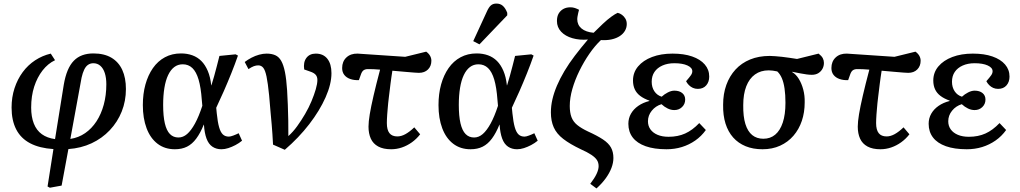

<svg xmlns="http://www.w3.org/2000/svg" viewBox="-20 -824 5726 1078"><path d="M260 230 247 223 280 13Q202 8 149.5 -19.5Q97 -47 71 -97.5Q45 -148 45 -220Q45 -278 61.5 -328.5Q78 -379 107.5 -419Q137 -459 177.5 -485.5Q218 -512 265 -523L289 -486Q249 -467 219 -428.5Q189 -390 172 -337.5Q155 -285 155 -220Q155 -168 170 -130Q185 -92 215 -70.5Q245 -49 289 -43L338 -348Q346 -395 360 -428.5Q374 -462 394.5 -483Q415 -504 442.5 -514Q470 -524 504 -524Q565 -524 605.5 -500Q646 -476 666.5 -431.5Q687 -387 687 -324Q687 -257 663.5 -198Q640 -139 596.5 -93Q553 -47 494 -19.5Q435 8 364 13L326 218ZM375 -44Q421 -51 458 -76.5Q495 -102 521.5 -142.5Q548 -183 562.5 -236Q577 -289 577 -351Q577 -387 568.5 -413.5Q560 -440 543.5 -454.5Q527 -469 504 -469Q488 -469 475 -460.5Q462 -452 453 -433.5Q444 -415 438 -388Z M962 14Q905 14 864.5 -17Q824 -48 803 -104Q782 -160 782 -234Q782 -297 796.5 -349.5Q811 -402 838.5 -441.5Q866 -481 906 -502.5Q946 -524 996 -524Q1031 -524 1060 -513.5Q1089 -503 1110.5 -481.5Q1132 -460 1146.5 -426Q1161 -392 1166 -345H1167Q1175 -370 1182.5 -397Q1190 -424 1197.5 -453Q1205 -482 1212 -510L1303 -519L1316 -512Q1299 -463 1278.5 -412Q1258 -361 1236.5 -312Q1215 -263 1194 -219L1197 -188Q1202 -139 1210 -110.5Q1218 -82 1231 -69.5Q1244 -57 1265 -57Q1274 -57 1290 -63Q1306 -69 1320 -76L1339 -34Q1322 -20 1302 -9.5Q1282 1 1262 7.5Q1242 14 1223 14Q1194 14 1172.5 -0.5Q1151 -15 1139.5 -46Q1128 -77 1125 -124H1124Q1105 -77 1082 -46Q1059 -15 1030 -0.5Q1001 14 962 14ZM982 -52Q1008 -52 1030.5 -71.5Q1053 -91 1074.5 -130Q1096 -169 1116 -230L1113 -263Q1108 -333 1095 -377Q1082 -421 1060 -442Q1038 -463 1006 -463Q979 -463 958.5 -447.5Q938 -432 924 -402.5Q910 -373 903 -330.5Q896 -288 896 -235Q896 -172 905.5 -131.5Q915 -91 934 -71.5Q953 -52 982 -52Z M1579 17 1513 -12Q1511 -46 1509.5 -71.5Q1508 -97 1505.5 -124Q1503 -151 1499.5 -190Q1496 -229 1491 -289Q1484 -358 1476.5 -394Q1469 -430 1458 -443.5Q1447 -457 1430 -457Q1418 -457 1405.5 -452.5Q1393 -448 1375 -436L1354 -476Q1371 -489 1392 -500Q1413 -511 1435 -517Q1457 -523 1477 -523Q1505 -523 1525.5 -514Q1546 -505 1559 -482Q1572 -459 1580 -419Q1588 -379 1592 -317Q1594 -279 1596 -235.5Q1598 -192 1598.5 -147Q1599 -102 1599 -60Q1625 -83 1648.5 -115.5Q1672 -148 1693 -184Q1714 -220 1729 -256Q1744 -292 1753 -323Q1762 -354 1762 -375Q1762 -393 1752.5 -404Q1743 -415 1722 -422L1688 -434Q1682 -474 1700 -498.5Q1718 -523 1753 -523Q1795 -523 1818 -494Q1841 -465 1841 -413Q1841 -352 1808 -277.5Q1775 -203 1716.5 -127Q1658 -51 1579 17Z M2176 14Q2132 14 2103.5 -1.5Q2075 -17 2062 -45.5Q2049 -74 2049 -113Q2049 -140 2056 -182.5Q2063 -225 2077.5 -287.5Q2092 -350 2114 -433Q2095 -435 2077 -435.5Q2059 -436 2045 -436Q2031 -436 2021.5 -429.5Q2012 -423 2006 -405L1995 -374Q1968 -373 1946.5 -380.5Q1925 -388 1913 -403.5Q1901 -419 1901 -442Q1901 -479 1925 -501.5Q1949 -524 1988 -523L2255 -505L2373 -534Q2388 -523 2395 -510Q2402 -497 2402 -483Q2402 -453 2383 -434Q2364 -415 2332 -415Q2323 -415 2305 -416.5Q2287 -418 2257 -420.5Q2227 -423 2183 -427Q2180 -409 2177.5 -390.5Q2175 -372 2172.5 -353.5Q2170 -335 2168 -316.5Q2166 -298 2163.5 -280Q2161 -262 2159.5 -245Q2158 -228 2156.5 -211.5Q2155 -195 2154 -181Q2153 -167 2152.5 -155Q2152 -143 2152 -133Q2152 -95 2166.5 -76.5Q2181 -58 2211 -58Q2233 -58 2256.5 -71Q2280 -84 2306 -109L2339 -70Q2319 -44 2292.5 -25Q2266 -6 2236.5 4Q2207 14 2176 14Z M2622 14Q2565 14 2524.5 -17Q2484 -48 2463 -104Q2442 -160 2442 -234Q2442 -297 2456.5 -349.5Q2471 -402 2498.5 -441.5Q2526 -481 2566 -502.5Q2606 -524 2656 -524Q2691 -524 2720 -513.5Q2749 -503 2770.5 -481.5Q2792 -460 2806.5 -426Q2821 -392 2826 -345H2827Q2835 -370 2842.5 -397Q2850 -424 2857.5 -453Q2865 -482 2872 -510L2963 -519L2976 -512Q2959 -463 2938.5 -412Q2918 -361 2896.5 -312Q2875 -263 2854 -219L2857 -188Q2862 -139 2870 -110.5Q2878 -82 2891 -69.5Q2904 -57 2925 -57Q2934 -57 2950 -63Q2966 -69 2980 -76L2999 -34Q2982 -20 2962 -9.5Q2942 1 2922 7.5Q2902 14 2883 14Q2854 14 2832.5 -0.5Q2811 -15 2799.5 -46Q2788 -77 2785 -124H2784Q2765 -77 2742 -46Q2719 -15 2690 -0.5Q2661 14 2622 14ZM2642 -52Q2668 -52 2690.5 -71.5Q2713 -91 2734.5 -130Q2756 -169 2776 -230L2773 -263Q2768 -333 2755 -377Q2742 -421 2720 -442Q2698 -463 2666 -463Q2639 -463 2618.5 -447.5Q2598 -432 2584 -402.5Q2570 -373 2563 -330.5Q2556 -288 2556 -235Q2556 -172 2565.5 -131.5Q2575 -91 2594 -71.5Q2613 -52 2642 -52ZM2672 -575 2637 -593 2713 -758Q2724 -783 2736 -793.5Q2748 -804 2767 -804Q2789 -804 2803.5 -791Q2818 -778 2828 -752V-738Z M3329 234 3294 208Q3318 177 3329.5 152.5Q3341 128 3341 109Q3341 89 3331.5 74.5Q3322 60 3300.5 45.5Q3279 31 3241 14Q3180 -15 3142.5 -44Q3105 -73 3089 -109Q3073 -145 3073 -193Q3073 -229 3081.5 -266Q3090 -303 3107 -343Q3124 -383 3149 -425Q3174 -467 3207.5 -511Q3241 -555 3281 -602Q3234 -598 3194 -609.5Q3154 -621 3130.5 -646Q3107 -671 3107 -706Q3107 -732 3117 -748.5Q3127 -765 3143.5 -774Q3160 -783 3183 -783Q3196 -783 3208 -779Q3220 -775 3231 -769Q3228 -759 3226.5 -751.5Q3225 -744 3224 -739Q3223 -734 3222 -728.5Q3221 -723 3221 -717Q3221 -684 3245 -664Q3269 -644 3313 -640Q3339 -666 3364.5 -690Q3390 -714 3412 -730Q3434 -746 3448 -752Q3461 -749 3472.5 -740.5Q3484 -732 3491.5 -719Q3499 -706 3499 -689Q3499 -669 3489 -651.5Q3479 -634 3460 -621.5Q3441 -609 3414.5 -603Q3388 -597 3354 -599Q3320 -567 3289 -522Q3258 -477 3233 -426Q3208 -375 3193.5 -324.5Q3179 -274 3179 -229Q3179 -192 3188.5 -166.5Q3198 -141 3220.5 -122.5Q3243 -104 3281 -86Q3334 -62 3365.5 -41Q3397 -20 3410.5 4.5Q3424 29 3424 63Q3424 90 3413 119Q3402 148 3381 177Q3360 206 3329 234Z M3722 14Q3653 14 3605 -3Q3557 -20 3532.5 -52Q3508 -84 3508 -129Q3508 -160 3522.5 -185.5Q3537 -211 3563.5 -229.5Q3590 -248 3626 -257V-259Q3595 -270 3574.5 -285.5Q3554 -301 3544 -322.5Q3534 -344 3534 -372Q3534 -417 3562.5 -451Q3591 -485 3641 -504Q3691 -523 3756 -523Q3820 -523 3866 -507Q3912 -491 3937 -462Q3962 -433 3962 -394Q3962 -364 3945 -344.5Q3928 -325 3898 -325Q3883 -325 3870.5 -330.5Q3858 -336 3848 -346Q3838 -356 3832 -368Q3852 -391 3859.5 -402Q3867 -413 3867 -424Q3867 -444 3839.5 -456.5Q3812 -469 3766 -469Q3728 -469 3699 -456Q3670 -443 3654.5 -420Q3639 -397 3639 -365Q3639 -334 3654 -311.5Q3669 -289 3695 -281Q3710 -295 3729.5 -305Q3749 -315 3766 -315Q3794 -315 3810.5 -301.5Q3827 -288 3827 -265Q3827 -240 3809.5 -223Q3792 -206 3766 -206Q3747 -206 3728.5 -215Q3710 -224 3694 -239Q3661 -229 3639.5 -202.5Q3618 -176 3618 -143Q3618 -117 3632 -97.5Q3646 -78 3672 -67Q3698 -56 3734 -56Q3786 -56 3827 -74.5Q3868 -93 3906 -133L3943 -94Q3918 -59 3883.5 -35Q3849 -11 3808.5 1.5Q3768 14 3722 14Z M4261 14Q4208 14 4166.5 -3Q4125 -20 4096.5 -52Q4068 -84 4053.5 -130Q4039 -176 4040 -236Q4040 -297 4058 -347Q4076 -397 4109.5 -433.5Q4143 -470 4191.5 -490Q4240 -510 4302 -510Q4315 -510 4332.5 -508.5Q4350 -507 4370.5 -505Q4391 -503 4412.5 -499.5Q4434 -496 4455 -493L4576 -523Q4593 -510 4599.5 -497.5Q4606 -485 4606 -471Q4606 -453 4598 -438Q4590 -423 4575 -413.5Q4560 -404 4538 -404Q4526 -404 4510 -406Q4494 -408 4473.5 -412Q4453 -416 4428 -421V-419Q4449 -407 4465 -381Q4481 -355 4490 -321Q4499 -287 4498 -249Q4498 -193 4482 -145.5Q4466 -98 4435 -62Q4404 -26 4360 -6Q4316 14 4261 14ZM4266 -45Q4305 -45 4332.5 -68Q4360 -91 4375 -136Q4390 -181 4390 -247Q4390 -292 4385 -326.5Q4380 -361 4370 -384.5Q4360 -408 4344 -423Q4331 -426 4318.5 -427.5Q4306 -429 4296 -429Q4251 -429 4219 -406Q4187 -383 4170 -339.5Q4153 -296 4153 -234Q4152 -170 4165 -128Q4178 -86 4203.5 -65.5Q4229 -45 4266 -45Z M4923 14Q4879 14 4850.5 -1.5Q4822 -17 4809 -45.5Q4796 -74 4796 -113Q4796 -140 4803 -182.5Q4810 -225 4824.5 -287.5Q4839 -350 4861 -433Q4842 -435 4824 -435.5Q4806 -436 4792 -436Q4778 -436 4768.5 -429.5Q4759 -423 4753 -405L4742 -374Q4715 -373 4693.5 -380.5Q4672 -388 4660 -403.5Q4648 -419 4648 -442Q4648 -479 4672 -501.5Q4696 -524 4735 -523L5002 -505L5120 -534Q5135 -523 5142 -510Q5149 -497 5149 -483Q5149 -453 5130 -434Q5111 -415 5079 -415Q5070 -415 5052 -416.5Q5034 -418 5004 -420.5Q4974 -423 4930 -427Q4927 -409 4924.5 -390.5Q4922 -372 4919.5 -353.5Q4917 -335 4915 -316.5Q4913 -298 4910.5 -280Q4908 -262 4906.5 -245Q4905 -228 4903.5 -211.5Q4902 -195 4901 -181Q4900 -167 4899.5 -155Q4899 -143 4899 -133Q4899 -95 4913.5 -76.5Q4928 -58 4958 -58Q4980 -58 5003.5 -71Q5027 -84 5053 -109L5086 -70Q5066 -44 5039.5 -25Q5013 -6 4983.5 4Q4954 14 4923 14Z M5408 14Q5339 14 5291 -3Q5243 -20 5218.5 -52Q5194 -84 5194 -129Q5194 -160 5208.5 -185.5Q5223 -211 5249.5 -229.5Q5276 -248 5312 -257V-259Q5281 -270 5260.5 -285.5Q5240 -301 5230 -322.5Q5220 -344 5220 -372Q5220 -417 5248.5 -451Q5277 -485 5327 -504Q5377 -523 5442 -523Q5506 -523 5552 -507Q5598 -491 5623 -462Q5648 -433 5648 -394Q5648 -364 5631 -344.5Q5614 -325 5584 -325Q5569 -325 5556.5 -330.5Q5544 -336 5534 -346Q5524 -356 5518 -368Q5538 -391 5545.5 -402Q5553 -413 5553 -424Q5553 -444 5525.5 -456.5Q5498 -469 5452 -469Q5414 -469 5385 -456Q5356 -443 5340.5 -420Q5325 -397 5325 -365Q5325 -334 5340 -311.5Q5355 -289 5381 -281Q5396 -295 5415.5 -305Q5435 -315 5452 -315Q5480 -315 5496.5 -301.5Q5513 -288 5513 -265Q5513 -240 5495.5 -223Q5478 -206 5452 -206Q5433 -206 5414.5 -215Q5396 -224 5380 -239Q5347 -229 5325.5 -202.5Q5304 -176 5304 -143Q5304 -117 5318 -97.5Q5332 -78 5358 -67Q5384 -56 5420 -56Q5472 -56 5513 -74.5Q5554 -93 5592 -133L5629 -94Q5604 -59 5569.5 -35Q5535 -11 5494.5 1.5Q5454 14 5408 14Z"/></svg>

Font: Literata 18pt Medium
Style: Italic
Weight: 500
Italic angle: -2°
Designer: Latin by Veronika Burian and Jose Scaglione. Greek by Irene Vlachou. Cyrillic by Vera Evstafieva
Foundry: TypeTogether
Version: Version 3.103;gftools[0.9.29]